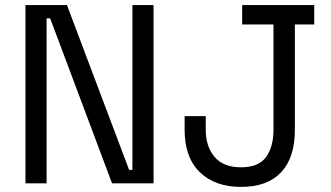

<svg xmlns="http://www.w3.org/2000/svg" viewBox="-20 -720 1298 754"><path d="M80 0V-700H243L487 -53H500V-700H583V0H420L177 -648H163V0ZM927 14Q824 14 764.5 -44Q705 -102 705 -210V-264H788V-210Q788 -145 822.5 -104Q857 -63 926 -63Q996 -63 1025 -103.5Q1054 -144 1054 -210V-624H931V-700H1214V-624H1138V-210Q1138 -101 1084 -43.5Q1030 14 927 14Z"/></svg>

Font: Space Grotesk
Style: Regular
Weight: 400
Designer: Florian Karsten
Foundry: Florian Karsten
Version: Version 2.000